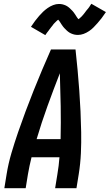

<svg xmlns="http://www.w3.org/2000/svg" viewBox="-20 -997 581 1017"><path d="M3 0 15 -74Q24 -130 40.5 -186Q57 -242 76 -297Q95 -352 115.5 -407Q136 -462 158 -517Q180 -572 203 -626.5Q226 -681 250 -735H380Q386 -681 391 -626.5Q396 -572 400 -517Q404 -462 406.5 -407Q409 -352 410 -297Q411 -242 408.5 -186Q406 -130 397 -74L385 0H272L284 -74Q288 -96 290.5 -118.5Q293 -141 295 -164H147Q141 -141 136.5 -118.5Q132 -96 128 -74L116 0ZM174 -260H301Q303 -348 301.5 -435Q300 -522 297 -609Q263 -522 231.5 -435Q200 -348 174 -260ZM220 -811 144 -855Q155 -872 166 -886.5Q177 -901 187.5 -913Q198 -925 208.5 -935Q219 -945 232.5 -954.5Q246 -964 261.5 -970Q277 -976 292 -976Q297 -976 302 -975.5Q307 -975 311 -974Q315 -973 319.5 -971.5Q324 -970 328.5 -968Q333 -966 336.5 -963.5Q340 -961 343.5 -958.5Q347 -956 350 -953Q353 -950 356.5 -946.5Q360 -943 363.5 -939.5Q367 -936 369.5 -932.5Q372 -929 374.5 -925.5Q377 -922 379 -919Q381 -916 384 -911Q387 -906 390 -902Q393 -898 396 -895Q399 -892 398 -890H397Q396 -890 394.5 -890.5Q393 -891 392 -891H391L394 -894Q397 -896 400 -898.5Q403 -901 405.5 -903.5Q408 -906 410 -907.5Q412 -909 413.5 -911Q415 -913 417 -915Q419 -917 421 -919.5Q423 -922 425 -924.5Q427 -927 429 -929.5Q431 -932 433 -935Q435 -938 437.5 -941Q440 -944 442.5 -947Q445 -950 448 -953.5Q451 -957 453.5 -961Q456 -965 458.5 -969Q461 -973 464 -977L541 -933Q529 -915 518 -900.5Q507 -886 496.5 -874.5Q486 -863 476 -852.5Q466 -842 452 -832.5Q438 -823 423 -817.5Q408 -812 393 -812Q388 -812 383 -812.5Q378 -813 373.5 -814Q369 -815 365 -816.5Q361 -818 356 -820Q351 -822 347.5 -824.5Q344 -827 340.5 -829.5Q337 -832 334 -835Q331 -838 327.5 -841.5Q324 -845 320.5 -848.5Q317 -852 314.5 -855.5Q312 -859 309.5 -862.5Q307 -866 305 -869Q303 -872 300 -877Q297 -882 294 -886Q291 -890 288 -893Q285 -896 286 -897Q286 -898 286 -898Q286 -898 287 -898Q288 -898 290 -897.5Q292 -897 293 -897H294Q293 -896 290 -894Q287 -892 284 -889.5Q281 -887 278.5 -884.5Q276 -882 274 -880Q272 -878 270.5 -876.5Q269 -875 267 -873Q265 -871 263 -868.5Q261 -866 259.5 -863.5Q258 -861 255.5 -858.5Q253 -856 251 -853Q249 -850 246.5 -847Q244 -844 241.5 -840.5Q239 -837 236.5 -833.5Q234 -830 231 -826.5Q228 -823 225.5 -819Q223 -815 220 -811Z"/></svg>

Font: Iosevka Term Curly
Style: Bold Italic
Weight: 700
Italic angle: -9°
Designer: Belleve Invis
Foundry: Belleve Invis
Version: Version 32.3.0